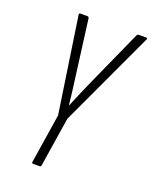

<svg xmlns="http://www.w3.org/2000/svg" viewBox="-126 -727 639 799"><g transform="rotate(20 193.5 -327.5)"><path d="M119 0Q113 0 114 -7L148 -225L85 -648Q84 -655 91 -655H121Q128 -655 129 -648L161 -402Q165 -372 169 -341.5Q173 -311 176 -280H177Q189 -310 202 -339.5Q215 -369 228 -399L340 -648Q343 -655 349 -655H381Q385 -655 386.5 -653.5Q388 -652 386 -648L189 -225L155 -7Q154 0 148 0Z"/></g></svg>

Font: Sofia Sans Extra Condensed Light
Style: Italic
Weight: 300
Italic angle: -9°
Version: Version 4.100